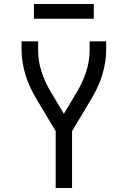

<svg xmlns="http://www.w3.org/2000/svg" viewBox="-20 -942 640 962"><path d="M259 0V-285L162 -447Q146 -474 132 -503.5Q118 -533 108.5 -564Q99 -595 93.5 -627Q88 -659 88 -691V-735H171V-691Q171 -636 188 -583.5Q205 -531 233 -484L300 -372L367 -484Q395 -531 412 -583.5Q429 -636 429 -691V-735H512V-691Q512 -659 506.5 -627Q501 -595 491.5 -564Q482 -533 468 -503.5Q454 -474 438 -447L341 -285V0ZM150 -848V-922H450V-848Z"/></svg>

Font: Zed Mono Extended
Style: Regular
Weight: 400
Width: 7
Monospace: yes
Designer: Belleve Invis
Foundry: Belleve Invis
Version: Version 1.0.0; ttfautohint (v1.8.4)